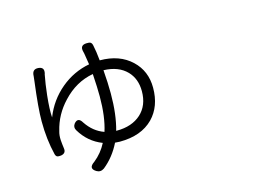

<svg xmlns="http://www.w3.org/2000/svg" viewBox="-103 -966 1706 1213"><g transform="rotate(-15 750.0 -359.5)"><path d="M391.6 35.2Q345.7 7.8 393.6 -24.4Q446.3 -66.4 476.6 -126Q385.7 -161.1 335 -247.1Q321.3 -269.5 337.9 -291Q366.2 -324.2 390.6 -282.2Q435.5 -214.8 504.9 -190.4Q534.2 -281.2 534.2 -415Q534.2 -472.7 528.3 -562.5Q414.1 -542 329.1 -450.2Q254.9 -372.1 230.5 -269.5Q222.7 -244.1 224.6 -211.9Q226.6 -184.6 230.5 -157.2Q236.3 -123 201.2 -117.2Q184.6 -115.2 176.8 -118.2Q168 -122.1 164.1 -135.7Q138.7 -239.3 138.7 -357.4Q138.7 -444.3 160.2 -612.3Q163.1 -638.7 164.1 -647.5Q164.1 -648.4 164.1 -649.4Q166 -691.4 205.1 -688.5Q247.1 -685.5 235.4 -641.6Q234.4 -640.6 234.4 -639.6Q222.7 -580.1 214.8 -506.8Q205.1 -414.1 209 -364.3Q249 -467.8 334 -539.1Q417 -608.4 521.5 -627.9Q517.6 -654.3 510.7 -695.3Q509.8 -699.2 509.8 -701.2Q507.8 -709 506.8 -713.9Q494.1 -759.8 541 -760.7Q558.6 -761.7 566.4 -756.8Q575.2 -751 578.1 -735.4Q586.9 -695.3 592.8 -634.8Q721.7 -634.8 799.8 -560.5Q874 -490.2 874 -380.9Q874 -258.8 801.8 -184.6Q723.6 -105.5 583 -105.5Q571.3 -105.5 551.8 -107.4Q509.8 -22.5 441.4 32.2Q416 49.8 391.6 35.2ZM578.1 -177.7H583Q681.6 -177.7 741.2 -231.4Q799.8 -285.2 799.8 -377.9Q799.8 -459 751 -509.8Q697.3 -565.4 599.6 -568.4Q606.4 -483.4 606.4 -415Q606.4 -277.3 578.1 -177.7Z"/></g></svg>

Font: Bpmf GenSen Rounded R
Style: R
Weight: 400
Foundry: But Ko
Version: Version 1.320